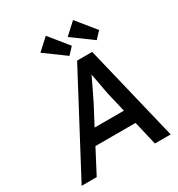

<svg xmlns="http://www.w3.org/2000/svg" viewBox="-214 -1075 1128 1214"><g transform="rotate(-30 350.0 -467.5)"><path d="M25 0 396 -700H506L675 0H560L519 -174H226L135 0ZM280 -278H494L460 -422Q458 -429 453.5 -456Q449 -483 442.5 -516Q436 -549 431 -577Q431 -578 431 -579Q429 -574 427 -570Q415 -544 401 -515Q387 -486 374.5 -460.5Q362 -435 354 -418ZM568 -750 419 -859 502 -935 613 -798ZM369 -750 220 -859 303 -935 414 -798Z"/></g></svg>

Font: Lexend
Style: Italic
Weight: 400
Italic angle: -8.13011°
Designer: Bonnie Shaver-Troup, Thomas Jockin
Foundry: Lexend
Version: Version 1.007